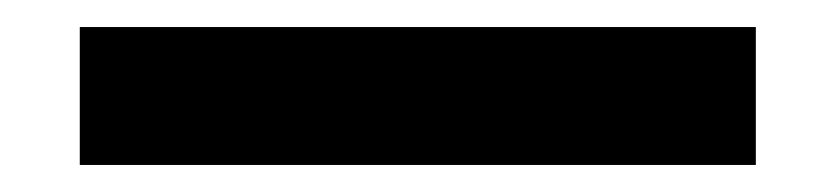

<svg xmlns="http://www.w3.org/2000/svg" viewBox="-20 -430 618 142"><path d="M39 -308V-410H539V-308Z"/></svg>

Font: Serreria Sobria
Style: Medium
Weight: 500
Version: Version 001.000